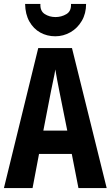

<svg xmlns="http://www.w3.org/2000/svg" viewBox="-20 -959 564 979"><path d="M380 0 346 -174H179L146 0H0L175 -714H347L524 0ZM283 -492Q275 -530 271 -554Q267 -578 262 -605Q259 -583 251.5 -549.5Q244 -516 240 -494L201 -293H323ZM419 -939Q419 -890 397 -852.5Q375 -815 339 -794.5Q303 -774 262 -774Q220 -774 185.5 -793Q151 -812 130 -849Q109 -886 108 -939H186Q184 -903 208 -887.5Q232 -872 263 -872Q293 -872 318.5 -887Q344 -902 342 -939Z"/></svg>

Font: Noto Sans Telugu ExtraCondensed
Style: Bold
Weight: 700
Width: 2
Designer: Jelle Bosma - Monotype Design Team
Foundry: Monotype Imaging Inc.
Version: Version 2.005; ttfautohint (v1.8.4.7-5d5b)